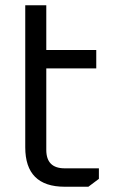

<svg xmlns="http://www.w3.org/2000/svg" viewBox="-20 -710 432 730"><path d="M76 -150V-690H156V-520H346V-450H156V-140Q156 -70 226 -70H356V-30L316 0H226Q76 0 76 -150Z"/></svg>

Font: Oxanium
Style: Regular
Weight: 400
Designer: Severin Meyer
Version: Version 1.001